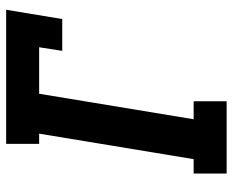

<svg xmlns="http://www.w3.org/2000/svg" viewBox="-88 -688 775 640"><g transform="rotate(-90 300.0 -367.5)"><path d="M42 0V-110H90L175 -625H141V-735H588L557 -548H451L463 -625H308L223 -110H283V0Z"/></g></svg>

Font: Iosevka Curly Slab XBdEx
Style: Italic
Weight: 800
Width: 7
Italic angle: -9°
Monospace: yes
Designer: Belleve Invis
Foundry: Belleve Invis
Version: Version 11.1.0; ttfautohint (v1.8.3)